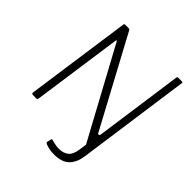

<svg xmlns="http://www.w3.org/2000/svg" viewBox="-242 -903 1239 1239"><g transform="rotate(45 377.5 -283.5)"><path d="M702 -742Q713 -742 710 -730L602 41Q594 103 559.5 139Q525 175 452 175Q421 175 399 169Q377 163 370 159Q363 155 364 148L371 118Q373 114 374.5 113.5Q376 113 378 115Q387 117 398 120Q409 123 422 125Q435 127 449 127Q490 127 515 106.5Q540 86 547 34L554 -16L224 -625Q220 -633 217.5 -631Q215 -629 214 -623L127 -9Q126 -4 124 -2Q122 0 116 0H84Q79 0 76 -3.5Q73 -7 74 -12L176 -732Q177 -739 178.5 -740.5Q180 -742 186 -742H215Q221 -742 224.5 -740Q228 -738 230 -733L558 -123Q563 -116 568.5 -120Q574 -124 575 -129L660 -734Q661 -739 662.5 -740.5Q664 -742 668 -742H702Z"/></g></svg>

Font: Libre Franklin Thin ExtraLight
Style: Italic
Weight: 250
Italic angle: -8°
Version: Version 3.000